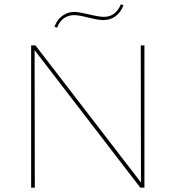

<svg xmlns="http://www.w3.org/2000/svg" viewBox="-20 -868 813 888"><path d="M244 -740 232 -744Q243 -776 268 -794.5Q293 -813 323 -813Q338 -813 360.5 -808Q383 -803 389 -802Q439 -790 460 -790Q515 -790 539 -848L551 -844Q539 -811 514.5 -793Q490 -775 458 -775Q437 -775 387 -787Q345 -798 323 -798Q296 -798 275.5 -783.5Q255 -769 244 -740ZM648 -658V0H629L140 -636L141 0H124V-658H144L632 -24L631 -658Z"/></svg>

Font: Ysabeau SC Thin
Style: Regular
Weight: 200
Designer: Christian Thalmann (Catharsis Fonts)
Version: Version 0.003